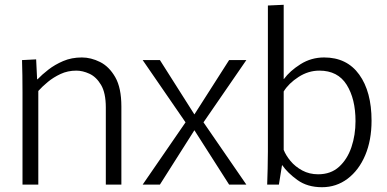

<svg xmlns="http://www.w3.org/2000/svg" viewBox="-20 -771 1615 802"><path d="M74 -384Q74 -424 73.5 -456.5Q73 -489 72 -520L131 -523L135 -440H137Q155 -459 182 -480Q209 -501 244 -516Q279 -531 322 -531Q360 -531 398 -512Q436 -493 461.5 -448.5Q487 -404 487 -326V0H422V-322Q422 -383 402 -416.5Q382 -450 353.5 -463Q325 -476 299 -476Q263 -476 233 -462Q203 -448 179.5 -428.5Q156 -409 140 -391V0H74Z M648 0H576L755 -260L576 -520H648L792 -293L937 -520H1009L830 -260L1009 0H937L792 -227Z M1325 11Q1264 11 1222.5 -19Q1181 -49 1159 -81H1158L1145 0H1096Q1097 -28 1098 -66.5Q1099 -105 1099 -138V-748L1165 -751V-441H1166Q1191 -475 1235.5 -503Q1280 -531 1334 -531Q1429 -531 1480.5 -459.5Q1532 -388 1532 -267Q1532 -185 1505.5 -122.5Q1479 -60 1432 -24.5Q1385 11 1325 11ZM1309 -43Q1362 -43 1396.5 -74.5Q1431 -106 1448 -156.5Q1465 -207 1465 -265Q1465 -358 1428 -417Q1391 -476 1314 -476Q1268 -476 1227 -449.5Q1186 -423 1165 -389V-145Q1174 -122 1193.5 -98.5Q1213 -75 1242.5 -59Q1272 -43 1309 -43Z"/></svg>

Font: Murecho Light
Style: Regular
Weight: 300
Designer: Neil Summerour
Foundry: Positype
Version: Version 1.010; ttfautohint (v1.8.3)